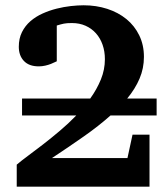

<svg xmlns="http://www.w3.org/2000/svg" viewBox="-20 -703 627 723"><path d="M396 -268.1Q351.6 -228.5 295.9 -189.5Q240.2 -150.4 175.8 -107.9H460L479 -195.8H543V0H43V-83Q59.6 -97.2 85.7 -116.5Q111.8 -135.7 142.1 -159.2Q172.4 -182.6 204.8 -210Q237.3 -237.3 267.1 -268.1H63V-332H319.8Q344.7 -366.7 359.9 -403.8Q375 -440.9 375 -480Q375 -509.8 366.2 -534.7Q357.4 -559.6 341.3 -577.6Q325.2 -595.7 302.2 -606Q279.3 -616.2 251 -616.2Q240.7 -616.2 233.6 -615.7Q226.6 -615.2 220.5 -614Q214.4 -612.8 208.3 -611.1Q202.1 -609.4 193.8 -606.9V-472.2Q183.1 -466.8 171.9 -462.4Q162.1 -458.5 150.1 -455.8Q138.2 -453.1 126 -453.1Q89.4 -453.1 70.1 -473.4Q50.8 -493.7 50.8 -526.9Q50.8 -558.1 62.7 -582Q74.7 -606 94.7 -623.3Q114.7 -640.6 140.4 -652.1Q166 -663.6 193.1 -670.4Q220.2 -677.2 246.8 -680.2Q273.4 -683.1 294.9 -683.1Q342.3 -683.1 383.8 -669.7Q425.3 -656.2 456.1 -631.1Q486.8 -606 504.4 -569.8Q522 -533.7 522 -488.8Q522 -445.8 505.6 -407.2Q489.3 -368.7 459 -332H569.8V-268.1Z"/></svg>

Font: Charis SIL
Style: Bold
Weight: 700
Foundry: SIL International
Version: Version 4.112